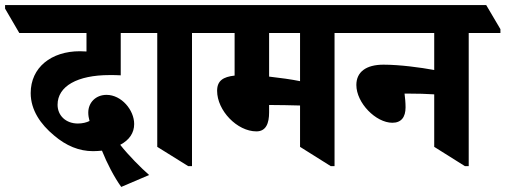

<svg xmlns="http://www.w3.org/2000/svg" viewBox="-85 -646 1993 757"><path d="M393 91 503 44C472 17 422 -33 389 -75C425 -94 444 -122 444 -157C444 -212 394 -272 335 -272C293 -272 263 -242 263 -202C263 -191 265 -180 268 -169C256 -163 240 -159 222 -159C175 -159 142 -190 142 -233C142 -306 220 -350 347 -350C360 -350 379 -350 391 -349V-516H542V-531L485 -626H-65V-612L-9 -516H256V-443C247 -443 238 -444 230 -444C117 -444 36 -380 36 -279C36 -212 75 -156 128 -112C176 -71 227 -50 282 -50C294 -50 306 -51 317 -52C337 -2 365 52 393 91Z M657 9H672V-516H796V-531L740 -626H411V-612L467 -516H535V-67Z M926 -128C964 -128 976 -160 976 -203V-232C979 -232 982 -232 984 -232C1015 -232 1063 -231 1098 -230V-67L1219 9H1234V-516H1358V-531L1302 -626H661V-612L718 -516H840V-348C795 -343 771 -328 771 -288C771 -210 850 -128 926 -128ZM976 -344V-516H1098V-326C1064 -333 1020 -339 976 -344Z M1462 -162C1497 -162 1514 -184 1514 -223C1514 -242 1512 -261 1510 -277C1514 -277 1517 -277 1522 -277C1563 -277 1596 -276 1627 -274V-67L1748 9H1763V-516H1888V-531L1832 -626H1228V-612L1284 -516H1627V-370C1573 -380 1491 -391 1427 -391C1358 -391 1320 -362 1320 -311C1320 -240 1397 -162 1462 -162Z"/></svg>

Font: Noto Serif Devanagari SemiCondensed ExtraBold
Style: Regular
Weight: 800
Width: 4
Designer: Universal Thirst, Indian Type Foundry and the Monotype Design Team
Foundry: Monotype Imaging Inc.
Version: Version 2.004